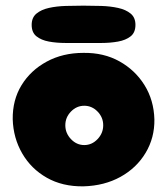

<svg xmlns="http://www.w3.org/2000/svg" viewBox="-20 -658 591 679"><path d="M275 1Q201 2 145.5 -29.5Q90 -61 58.5 -115.5Q27 -170 25 -236Q24 -304 56 -356.5Q88 -409 145 -440Q202 -471 275 -471Q347 -472 402.5 -441Q458 -410 491 -357Q524 -304 526 -236Q527 -171 495 -117.5Q463 -64 406 -32.5Q349 -1 275 1ZM278 -145Q305 -145 325 -166Q345 -187 345 -215Q345 -243 325 -263.5Q305 -284 278 -284Q251 -284 231 -263.5Q211 -243 211 -215Q211 -187 231 -166Q251 -145 278 -145ZM275 -506Q245 -506 212.5 -506Q180 -506 153 -511Q126 -516 109 -529.5Q92 -543 92 -570Q92 -596 109 -610Q126 -624 153 -630Q180 -636 212.5 -637Q245 -638 275 -638Q306 -638 338 -637Q370 -636 397.5 -630Q425 -624 442 -610Q459 -596 459 -570Q459 -543 442 -529.5Q425 -516 397.5 -511Q370 -506 338 -506Q306 -506 275 -506Z"/></svg>

Font: Cherry Bomb One
Style: Regular
Weight: 400
Designer: satsuyako
Foundry: satsuyako
Version: Version 4.100; ttfautohint (v1.8.3)